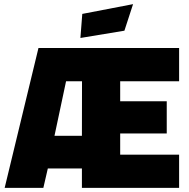

<svg xmlns="http://www.w3.org/2000/svg" viewBox="-20 -912 917 932"><path d="M2.6 0 166.7 -678.9H849.4V-517.6H563.4V-420.5H789.4V-264.1H563.4V-161.3H849.4V0H377.6V-94.4H212.2L190.4 0ZM244.5 -252.9H377.6L378.1 -517.6H300.7ZM370.3 -727.7 379.4 -844.5 625.9 -891.9 583.9 -763Z"/></svg>

Font: Titillium Web SemiBold
Style: Regular
Weight: 600
Designer: Mohamed Gaber, Accademia di Belle Arti di Urbino
Foundry: Kief Type Foundry, Accademia di Belle Arti di Urbino
Version: Version 3.000; ttfautohint (v1.8.4)